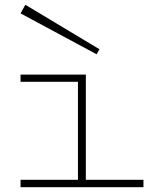

<svg xmlns="http://www.w3.org/2000/svg" viewBox="-20 -783 659 803"><path d="M580 -31V0H66V-31H306V-441H66V-471H339V-31ZM86 -763 66 -727 384 -556 396 -577Z"/></svg>

Font: BioRhyme Expanded ExtraLight
Style: Regular
Weight: 275
Width: 7
Designer: Aoife Mooney
Foundry: Aoife Mooney Type
Version: Version 1.001